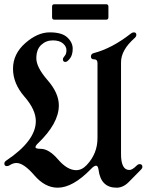

<svg xmlns="http://www.w3.org/2000/svg" viewBox="-39 -870 687 900"><path d="M0 0ZM205.1 -789.1V-838.9Q205.1 -850.1 215.8 -850.1H458.5Q469.2 -850.1 469.2 -838.9V-789.1Q469.2 -777.8 458.5 -777.8H215.8Q205.1 -777.8 205.1 -789.1ZM-18.6 -103.5Q-18.6 -111.3 -9.8 -117.2Q128.9 -210 128.9 -302.2Q128.9 -356 75.4 -417.2Q22 -478.5 22 -547.9Q22 -617.2 79.3 -667.7Q136.7 -718.3 194.1 -718.3Q251.5 -718.3 276.6 -694.6Q301.8 -670.9 301.8 -641.8Q301.8 -612.8 289.1 -596.2Q276.4 -579.6 267.6 -579.6Q255.9 -579.6 255.9 -592.3Q255.9 -598.6 264.2 -607.9Q272.5 -617.2 272.5 -634.8Q272.5 -652.3 256.1 -666.5Q239.7 -680.7 208.3 -680.7Q176.8 -680.7 154.1 -659.4Q131.3 -638.2 131.3 -596.4Q131.3 -554.7 184.1 -494.1Q236.8 -433.6 236.8 -376Q236.8 -291.5 137.7 -196.8Q127.4 -187 127.4 -179.7Q127.4 -172.4 151.9 -172.4Q190.4 -172.4 233.4 -122.3Q276.4 -72.3 318.4 -72.3Q345.2 -72.3 368.2 -97.2Q418 -150.4 418 -222.7V-574.2Q418 -591.8 402.6 -591.8Q387.2 -591.8 387.2 -604.7Q387.2 -617.7 400.4 -621.1Q485.8 -643.1 574.7 -712.9Q581.5 -718.3 588.4 -718.3Q600.1 -718.3 600.1 -706.5Q600.1 -698.7 591.8 -691.4Q528.3 -635.3 528.3 -578.1V-147.5Q528.3 -73.2 567.4 -73.2Q581.1 -73.2 601.6 -93.8Q608.4 -100.6 615.7 -100.6Q628.4 -100.6 628.4 -87.9Q628.4 -81.5 622.6 -75.7L564.9 -17.1Q538.6 9.8 507.3 9.8Q433.6 9.8 422.9 -74.2Q420.4 -93.3 411.4 -93.3Q402.3 -93.3 388.2 -78.6Q302.7 9.8 231.4 9.8Q171.9 9.8 122.1 -48.1Q72.3 -106 38.1 -106Q22.5 -106 6.8 -95.7Q0 -91.3 -6.8 -91.3Q-18.6 -91.3 -18.6 -103.5Z"/></svg>

Font: UnifrakturMaguntia
Style: Book
Weight: 400
Designer: j. 'mach' wust, Gerrit Ansmann, Georg Duffner, based on a font by Peter Wiegel, original typeface by Carl Albert Fahrenw
Version: Version 2017-03-19